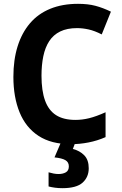

<svg xmlns="http://www.w3.org/2000/svg" viewBox="-20 -744 640 1004"><path d="M351 10Q248 10 181.5 -33.5Q115 -77 82.5 -156.5Q50 -236 50 -342Q50 -431 72 -501.5Q94 -572 136.5 -622Q179 -672 242.5 -698Q306 -724 388 -724Q440 -724 479.5 -713.5Q519 -703 560 -683L512 -564Q475 -583 443.5 -590Q412 -597 383 -597Q331 -597 295 -579.5Q259 -562 237.5 -529Q216 -496 206.5 -450Q197 -404 197 -348Q197 -270 215.5 -218.5Q234 -167 273 -142Q312 -117 375 -117Q410 -117 446.5 -126Q483 -135 532 -157V-27Q489 -8 442.5 1Q396 10 351 10ZM306 240Q286 240 267.5 237.5Q249 235 234 231V157Q247 161 260.5 163.5Q274 166 286 166Q309 166 324.5 157Q340 148 340 126Q340 104 322 93.5Q304 83 265 79L301 -5H376L361 35Q397 44 420.5 68Q444 92 444 136Q444 182 412 211Q380 240 306 240Z"/></svg>

Font: Noto Sans Mono
Style: Bold
Weight: 700
Designer: Monotype Design Team
Foundry: Monotype Imaging Inc.
Version: Version 2.014